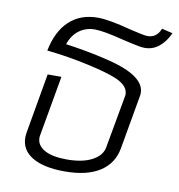

<svg xmlns="http://www.w3.org/2000/svg" viewBox="-71 -652 679 728"><g transform="rotate(10 268.5 -288.5)"><path d="M56 -91Q56 -98 58 -112L98 -341H151L110 -109Q109 -106 109 -99Q109 -70 139 -53Q169 -36 225 -36Q286 -36 323 -56Q360 -76 365 -109L401 -309Q402 -312 402 -318Q402 -351 353 -372Q318 -387 241 -404Q164 -421 81 -430Q96 -506 139 -546Q182 -586 249 -586Q292 -586 378 -563Q432 -550 445 -550Q481 -550 495 -587L537 -577Q521 -542 497 -523Q473 -504 443 -504Q426 -504 394.5 -511.5Q363 -519 357 -520Q279 -540 245 -540Q211 -540 185 -521Q159 -502 147 -466Q220 -456 288.5 -440.5Q357 -425 391 -409Q458 -378 458 -333Q458 -326 457 -322L420 -112Q409 -53 359.5 -21.5Q310 10 225 10Q144 10 100 -16.5Q56 -43 56 -91Z"/></g></svg>

Font: Sarabun ExtraLight
Style: Italic
Weight: 275
Italic angle: -10°
Designer: Suppakit Chalermlarp | Katatrad Co.,Ltd.
Foundry: Cadson Demak Co.,Ltd.
Version: Version 1.000; ttfautohint (v1.6)